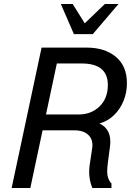

<svg xmlns="http://www.w3.org/2000/svg" viewBox="-20 -936 658 956"><path d="M351 -287H192L131 0H38L187 -699H411Q502 -699 557 -653Q612 -607 612 -521Q612 -475 595 -433.5Q578 -392 547.5 -362.5Q517 -333 475 -321Q505 -308 519 -280Q533 -252 528 -209L517 -125Q510 -73 518 -51.5Q526 -30 535 -23V0H440Q430 -23 426 -51Q422 -79 426 -111L439 -198Q445 -239 421 -263Q397 -287 351 -287ZM386 -620H263L209 -366H372Q434 -366 475.5 -406Q517 -446 517 -513Q517 -620 386 -620ZM570 -916 442 -766H348L283 -916H342L402 -820L502 -916Z"/></svg>

Font: Fragment Mono SC
Style: Italic
Weight: 400
Italic angle: -12°
Monospace: yes
Designer: Wei Huang based on Nimbus Sans by URW Studio, based on Helvetica by Max Miedinger.
Foundry: Wei Huang
Version: Version 1.012; ttfautohint (v1.8.4.7-5d5b)